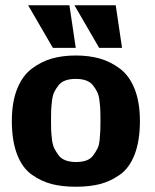

<svg xmlns="http://www.w3.org/2000/svg" viewBox="-20 -699 590 730"><path d="M87 -679H244L268 -517H181ZM263 -679H420L444 -517H357ZM25 -239Q25 -310 45 -360.5Q65 -411 101 -438Q137 -465 177.5 -476.5Q218 -488 268 -488Q318 -488 359 -476.5Q400 -465 436 -438Q472 -411 492 -360.5Q512 -310 512 -239Q512 -164 492 -112Q472 -60 435.5 -34.5Q399 -9 359.5 1Q320 11 268 11Q217 11 177.5 1Q138 -9 101.5 -34.5Q65 -60 45 -112Q25 -164 25 -239ZM174 -241Q174 -218 174.5 -204.5Q175 -191 177.5 -169.5Q180 -148 186.5 -135Q193 -122 202.5 -109Q212 -96 229 -89.5Q246 -83 269 -83Q292 -83 308.5 -89Q325 -95 335 -109Q345 -123 351 -135Q357 -147 359 -169.5Q361 -192 361.5 -204Q362 -216 362 -241Q362 -266 361.5 -279Q361 -292 358.5 -314Q356 -336 350 -348.5Q344 -361 334 -374Q324 -387 307.5 -393Q291 -399 268 -399Q245 -399 228.5 -393Q212 -387 202 -374Q192 -361 186 -348.5Q180 -336 177.5 -314Q175 -292 174.5 -279Q174 -266 174 -241Z"/></svg>

Font: Coval
Style: Black
Weight: 1000
Foundry: Context Ltd
Version: Version 001.000